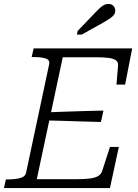

<svg xmlns="http://www.w3.org/2000/svg" viewBox="-39 -956 700 976"><path d="M565 -209 520 0H-19L-9 -44H2Q38 -44 64 -51Q90 -58 94 -80L211 -630Q215 -652 192.5 -659Q170 -666 133 -666H122L132 -710H633L597 -526H553L561 -621Q563 -639 551.5 -648.5Q540 -658 514 -661.5Q488 -665 446 -665H280L148 -45H347Q390 -45 417.5 -48.5Q445 -52 460.5 -61.5Q476 -71 481 -89L520 -209ZM200 -385Q248 -387 295.5 -388.5Q343 -390 391 -391.5Q439 -393 487 -394L474 -336Q427 -337 380 -338.5Q333 -340 286 -341.5Q239 -343 191 -344ZM446 -893Q459 -906 469 -915.5Q479 -925 489.5 -930.5Q500 -936 512 -936Q529 -936 538 -925.5Q547 -915 547 -902Q547 -890 540 -880.5Q533 -871 520.5 -862.5Q508 -854 489 -843L376 -780H352L356 -799Z"/></svg>

Font: Roboto Serif ExtraLight
Style: Italic
Weight: 250
Italic angle: -10°
Designer: Greg Gazdowicz
Foundry: Commercial Type
Version: Version 1.008